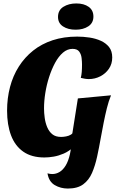

<svg xmlns="http://www.w3.org/2000/svg" viewBox="-20 -892 680 1112"><path d="M237 20Q163 20 115 -13.5Q67 -47 44 -108Q21 -169 21 -251Q21 -323 38 -388Q55 -453 89 -506.5Q123 -560 172 -599Q221 -638 285 -659Q349 -680 427 -680Q463 -680 499 -674.5Q535 -669 564.5 -655.5Q594 -642 612 -619Q630 -596 630 -559Q630 -522 611 -494Q592 -466 561 -450Q530 -434 494 -434Q484 -434 471.5 -436Q459 -438 448 -441Q452 -457 453.5 -475.5Q455 -494 455 -519Q455 -535 452.5 -556.5Q450 -578 438.5 -593.5Q427 -609 400 -609Q370 -609 344.5 -587Q319 -565 299 -528Q279 -491 264.5 -446Q250 -401 242.5 -354Q235 -307 235 -264Q235 -238 239 -209Q243 -180 253.5 -155Q264 -130 283 -114.5Q302 -99 334 -99Q347 -99 363 -102Q379 -105 391 -112.5Q403 -120 405 -133L404 -39Q378 -15 349 -2.5Q320 10 291.5 15Q263 20 237 20ZM373 200Q331 200 297 180Q263 160 255 112Q262 114 269.5 115Q277 116 283 116Q305 116 325 104Q345 92 360.5 66.5Q376 41 385 1Q394 -39 395 -94L431 -322L623 -340Q609 -306 599 -265.5Q589 -225 580.5 -182Q572 -139 564 -95Q554 -38 542.5 15Q531 68 513 109.5Q495 151 462 175.5Q429 200 373 200ZM418 -720Q374 -720 345 -739Q316 -758 316 -794Q316 -833 347 -852.5Q378 -872 422 -872Q466 -872 493.5 -852.5Q521 -833 521 -796Q521 -759 491.5 -739.5Q462 -720 418 -720Z"/></svg>

Font: Sansita Swashed Light ExtraBold
Style: Regular
Weight: 800
Version: Version 1.003